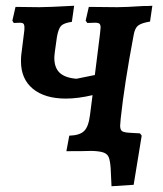

<svg xmlns="http://www.w3.org/2000/svg" viewBox="-20 -525 567 668"><path d="M400 -113Q398 -93 398 -88Q398 -73 405 -68.5Q412 -64 432 -63L467 -61L473 -53L445 118L368 123L365 60Q363 34 358.5 22.5Q354 11 341 6Q328 1 300 0Q276 1 211 1L221 -53Q257 -54 272.5 -69Q288 -84 293 -124L302 -194Q251 -182 209 -182Q136 -182 94.5 -216Q53 -250 53 -312Q53 -326 54 -334L64 -414Q65 -420 65 -429Q65 -439 61.5 -442.5Q58 -446 50 -446L28 -445L23 -453L34 -501L117 -500Q148 -500 238 -505L230 -449Q202 -445 192.5 -435Q183 -425 178 -396L171 -346Q169 -330 169 -324Q169 -289 188 -271.5Q207 -254 246 -251L310 -264L328 -408Q330 -426 330 -429Q330 -439 326 -442.5Q322 -446 310 -446L284 -445L278 -453L289 -501L388 -500Q417 -500 478 -504Q499 -504 510 -505L502 -450Q472 -445 460.5 -436Q449 -427 445 -403Q413 -234 400 -113Z"/></svg>

Font: Alegreya SC
Style: Bold Italic
Weight: 700
Italic angle: -7°
Designer: Juan Pablo del Peral
Foundry: Huerta Tipografica
Version: Version 2.007; ttfautohint (v1.6)